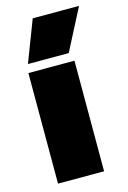

<svg xmlns="http://www.w3.org/2000/svg" viewBox="-109 -751 537 805"><g transform="rotate(-15 159.0 -348.5)"><path d="M117 -697H318L225 -517H48ZM40 -480H240V0H40Z"/></g></svg>

Font: Prompt ExtraBold
Style: Regular
Weight: 800
Designer: Katatrad Team
Foundry: CadsonDemak
Version: Version 1.001